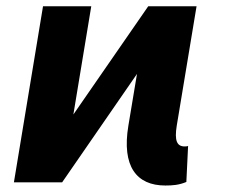

<svg xmlns="http://www.w3.org/2000/svg" viewBox="-20 -565 711 595"><path d="M172.6 0 404.5 -335.9 377.8 -175.4C356.9 -49.4 403.1 9.9 492.2 9.9C514.9 9.9 534.4 8.5 557.5 -1.1L562.9 -112.9C560.7 -111.5 557.5 -111.2 552.2 -111.2C528.4 -111.2 520.2 -128.9 527.7 -175.4L589.1 -545.5H439.3L207.4 -210.2L262.8 -545.5H113.3L23.1 0Z"/></svg>

Font: Magic Ui Pro
Style: Bold Italic
Weight: 700
Italic angle: -9.39999°
Designer: Stefan Endress, Andreas Faust
Version: Version 1.000;FEAKit 1.0